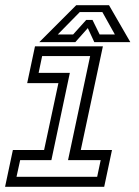

<svg xmlns="http://www.w3.org/2000/svg" viewBox="-20 -718 536 738"><path d="M-0.5 0 29.5 -141.5H149.5L204.5 -398.5H84.5L114.5 -540H375.5L290.5 -141.5H410.5L380.5 0ZM43.5 -38.5H353.5L367 -102.5H241.5L326.5 -502.5H142L128.5 -438H248.5L177.5 -102.5H57.5ZM273 -698H399L481 -556H342.5L317.5 -610L269.5 -556H131ZM286.5 -671.5 202 -585.5H261L311.5 -641.5H335.5L363 -585.5H421.5L373.5 -671.5Z"/></svg>

Font: Tourney
Style: Italic
Weight: 400
Italic angle: -12°
Version: Version 1.015